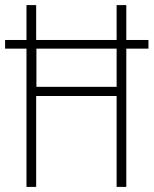

<svg xmlns="http://www.w3.org/2000/svg" viewBox="-20 -734 603 754"><path d="M84 0V-543H0V-577H84V-714H122V-577H438V-714H476V-577H563V-543H476V0H438V-357H122V0ZM123 -393H438V-543H123Z"/></svg>

Font: Noto Sans Gujarati UI Condensed ExtraLight
Style: Regular
Weight: 200
Width: 3
Designer: Jelle Bosma - Monotype Design Team, Universal Thirst
Foundry: Monotype Imaging Inc.
Version: Version 2.106; ttfautohint (v1.8.4.7-5d5b)